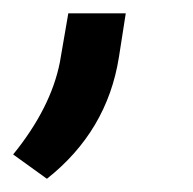

<svg xmlns="http://www.w3.org/2000/svg" viewBox="-75 -127 290 289"><path d="M-4.4 142.1 -55.2 105.5Q1.5 35.6 15.1 -33.2L27.8 -106.9H114.3L104 -41Q86.4 70.3 -4.4 142.1Z"/></svg>

Font: RobotoDraft
Style: Italic
Weight: 400
Italic angle: -12°
Version: Version 2.001101; 2014